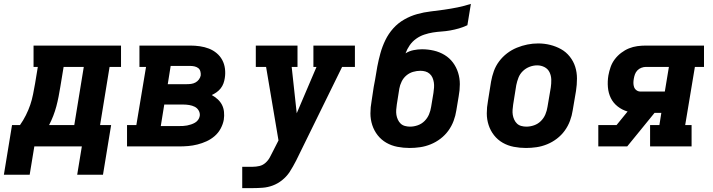

<svg xmlns="http://www.w3.org/2000/svg" viewBox="-56 -755 3676 990"><path d="M-36 146 6 -110H47Q64 -134 77.5 -161Q91 -188 100 -214.5Q109 -241 114.5 -269Q120 -297 125 -325L139 -410H117V-520H568V-410H509L460 -110H517L475 146H342L366 0H121L97 146ZM197 -110H327L376 -410H272L255 -307Q251 -282 246 -256.5Q241 -231 234.5 -206.5Q228 -182 218.5 -157.5Q209 -133 197 -110Z M599 0V-110H647L697 -410H663V-520H926Q950 -520 974.5 -516.5Q999 -513 1021 -504.5Q1043 -496 1061 -481Q1079 -466 1090 -445.5Q1101 -425 1104 -400.5Q1107 -376 1103 -352Q1101 -338 1096 -324.5Q1091 -311 1082 -299.5Q1073 -288 1061 -279.5Q1049 -271 1036 -265Q1052 -256 1066 -243.5Q1080 -231 1088.5 -214.5Q1097 -198 1099 -178Q1101 -158 1098 -138Q1094 -115 1082 -92.5Q1070 -70 1051 -53.5Q1032 -37 1009 -26.5Q986 -16 962 -10Q938 -4 914.5 -2Q891 0 867 0ZM907 -321Q919 -321 930 -322.5Q941 -324 951.5 -329.5Q962 -335 969.5 -345Q977 -355 979 -366Q980 -377 977 -387.5Q974 -398 966 -404Q958 -410 947.5 -412.5Q937 -415 926 -415H824L809 -321ZM867 -105Q878 -105 888.5 -105.5Q899 -106 909 -108Q919 -110 929.5 -113.5Q940 -117 949.5 -122.5Q959 -128 965.5 -137Q972 -146 974 -157Q976 -172 968.5 -185Q961 -198 948 -204.5Q935 -211 919.5 -213.5Q904 -216 888 -216H791L773 -105Z M1193 215V105H1246Q1264 105 1281.5 101Q1299 97 1313 84.5Q1327 72 1335.5 56Q1344 40 1352 24L1380 -31L1316 -410H1263V-520H1478V-410H1448L1474 -171L1576 -410H1560V-520H1774V-410H1708L1471 73Q1463 88 1454.5 103.5Q1446 119 1436 134Q1420 157 1398 174.5Q1376 192 1350.5 201.5Q1325 211 1298.5 213Q1272 215 1246 215Z M2056 8Q2024 8 1993 2Q1962 -4 1936 -19Q1910 -34 1891.5 -57.5Q1873 -81 1863.5 -110Q1854 -139 1854 -170.5Q1854 -202 1860 -234L1871 -307Q1873 -316 1874.5 -325.5Q1876 -335 1878 -344Q1883 -378 1889.5 -412Q1896 -446 1905.5 -480.5Q1915 -515 1931 -548Q1947 -581 1971.5 -608.5Q1996 -636 2028.5 -654.5Q2061 -673 2095.5 -682.5Q2130 -692 2164.5 -696Q2199 -700 2234 -705Q2269 -710 2303.5 -717Q2338 -724 2372 -735L2354 -625Q2333 -615 2310.5 -608.5Q2288 -602 2265.5 -598Q2243 -594 2220.5 -592.5Q2198 -591 2176 -587.5Q2154 -584 2131.5 -576.5Q2109 -569 2089.5 -555Q2070 -541 2056.5 -521.5Q2043 -502 2035 -480Q2054 -492 2076.5 -496.5Q2099 -501 2120 -501Q2151 -501 2181 -494Q2211 -487 2236.5 -471.5Q2262 -456 2279.5 -432.5Q2297 -409 2306 -380.5Q2315 -352 2315 -321Q2315 -290 2309 -258L2297 -186Q2293 -159 2283 -132Q2273 -105 2256 -81.5Q2239 -58 2215.5 -40Q2192 -22 2165 -11Q2138 0 2110.5 4Q2083 8 2056 8ZM2058 -102Q2078 -102 2098 -109Q2118 -116 2133 -131Q2148 -146 2156 -165Q2164 -184 2167 -204L2179 -276Q2181 -290 2182 -303.5Q2183 -317 2181 -330Q2179 -343 2174 -354.5Q2169 -366 2159.5 -374.5Q2150 -383 2137.5 -386.5Q2125 -390 2112 -390Q2093 -390 2074 -384.5Q2055 -379 2039.5 -366Q2024 -353 2015 -334.5Q2006 -316 2003 -298L1990 -216Q1988 -203 1987 -189Q1986 -175 1988 -162.5Q1990 -150 1995.5 -138Q2001 -126 2010 -117.5Q2019 -109 2032 -105.5Q2045 -102 2058 -102Z M2656 8Q2624 8 2593 2Q2562 -4 2536 -19Q2510 -34 2491.5 -57.5Q2473 -81 2463.5 -110Q2454 -139 2454 -170.5Q2454 -202 2460 -234L2476 -334Q2481 -362 2490.5 -388.5Q2500 -415 2517.5 -438.5Q2535 -462 2558.5 -480Q2582 -498 2609 -509Q2636 -520 2663.5 -525.5Q2691 -531 2719 -531Q2751 -531 2781 -523.5Q2811 -516 2837 -501.5Q2863 -487 2882 -463Q2901 -439 2910 -410.5Q2919 -382 2919 -350Q2919 -318 2914 -286L2897 -186Q2893 -159 2883 -132Q2873 -105 2856 -81.5Q2839 -58 2815.5 -40Q2792 -22 2765 -11Q2738 0 2710.5 4Q2683 8 2656 8ZM2658 -102Q2678 -102 2698 -109Q2718 -116 2733 -131Q2748 -146 2756 -165Q2764 -184 2767 -204L2784 -304Q2787 -324 2786.5 -344.5Q2786 -365 2777.5 -382.5Q2769 -400 2751.5 -409Q2734 -418 2714 -418Q2694 -418 2674.5 -410.5Q2655 -403 2640 -388.5Q2625 -374 2617.5 -355Q2610 -336 2606 -316L2590 -216Q2588 -203 2587 -189Q2586 -175 2588 -162.5Q2590 -150 2595.5 -138Q2601 -126 2610 -117.5Q2619 -109 2632 -105.5Q2645 -102 2658 -102Z M3029 0V-110H3123L3180 -180Q3152 -188 3129 -206Q3106 -224 3093.5 -249.5Q3081 -275 3078.5 -305.5Q3076 -336 3081 -366Q3085 -388 3092.5 -409.5Q3100 -431 3114 -449.5Q3128 -468 3147 -482.5Q3166 -497 3187 -505.5Q3208 -514 3230 -517Q3252 -520 3274 -520H3574V-410H3527L3477 -110H3510V0H3296V-110H3344L3354 -173H3319L3178 0ZM3246 -283H3372L3393 -410H3274Q3263 -410 3251 -405.5Q3239 -401 3230.5 -392Q3222 -383 3218 -372Q3214 -361 3212 -349Q3210 -338 3210 -327Q3210 -316 3213.5 -306Q3217 -296 3226 -289.5Q3235 -283 3246 -283Z"/></svg>

Font: Iosevka Etoile XBdObl
Style: Regular
Weight: 800
Italic angle: -9°
Designer: Belleve Invis
Foundry: Belleve Invis
Version: Version 15.5.2; ttfautohint (v1.8.4)